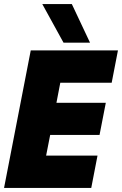

<svg xmlns="http://www.w3.org/2000/svg" viewBox="-31 -929 603 949"><path d="M121 -680H552L521 -520H267L248 -421H492L461 -262H217L197 -160H451L420 0H-11ZM178 -909H324L414 -718H283Z"/></svg>

Font: Teachers ExtraBold
Style: Italic
Weight: 800
Designer: Alfredo Marco Pradil & Chank Diesel
Version: Version 0.009